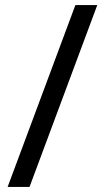

<svg xmlns="http://www.w3.org/2000/svg" viewBox="-20 -734 412 754"><path d="M362 -714 96 0H10L276 -714Z"/></svg>

Font: Noto Sans Nushu
Style: Regular
Weight: 400
Designer: Lisa Huang
Foundry: Lisa Huang
Version: Version 1.003; ttfautohint (v1.8.4.7-5d5b)